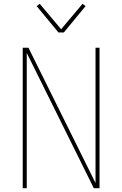

<svg xmlns="http://www.w3.org/2000/svg" viewBox="-20 -985 640 1005"><path d="M99 0V-735H129L480 -27V-735H501V0H471L120 -708V0ZM286 -815 172 -953 188 -965 300 -832 412 -965 428 -953 314 -815Z"/></svg>

Font: Iosevka Aile Thin
Style: Regular
Weight: 100
Designer: Belleve Invis
Foundry: Belleve Invis
Version: Version 31.1.0; ttfautohint (v1.8.4)